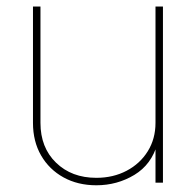

<svg xmlns="http://www.w3.org/2000/svg" viewBox="-20 -549 589 577"><path d="M269.5 7.8Q213.9 7.8 170.9 -15.9Q127.9 -39.6 103.5 -81.8Q79.1 -124 79.1 -179.7V-529.3H101.6V-179.7Q101.6 -105.5 148.4 -60.1Q195.3 -14.6 269.5 -14.6Q320.3 -14.6 360.6 -35.9Q400.9 -57.1 424.1 -94.5Q447.3 -131.8 447.3 -179.7V-529.3H469.7V0H447.3V-117.2H453.1Q435.5 -54.7 383.8 -23.4Q332 7.8 269.5 7.8Z"/></svg>

Font: Inter 24pt Thin
Style: Regular
Weight: 250
Designer: Rasmus Andersson
Foundry: rsms
Version: Version 4.001;git-66647c0bb